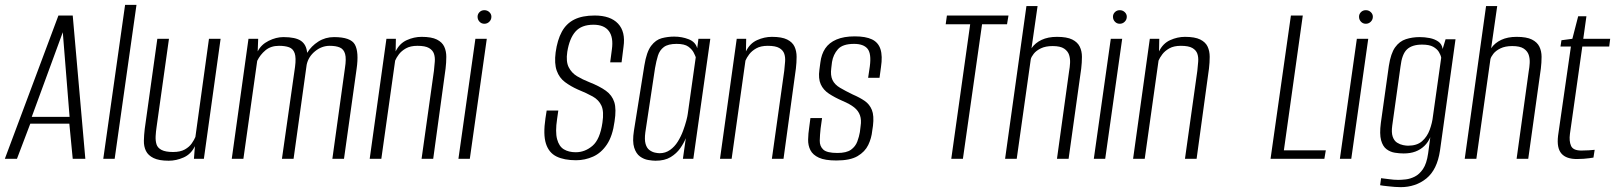

<svg xmlns="http://www.w3.org/2000/svg" viewBox="-41 -655 6662 792"><path d="M-21 0 200 -591H259L311 0H259L245 -145H84L29 0ZM90 -173H246L218 -522Z M385 0 475 -635H522L432 0Z M655 8Q615 8 592.5 -3Q570 -14 561 -32.5Q552 -51 552.5 -74.5Q553 -98 556 -123L608 -495H656L605 -132Q602 -112 601 -93.5Q600 -75 604.5 -60Q609 -45 625.5 -36.5Q642 -28 673 -28Q703 -28 721.5 -38.5Q740 -49 750 -63.5Q760 -78 765 -90L821 -495H869L800 0H759L763 -52Q747 -19 716.5 -5.5Q686 8 655 8Z M915 0 984 -495H1024L1022 -443Q1036 -471 1067 -486.5Q1098 -502 1128 -502Q1178 -502 1200.5 -486.5Q1223 -471 1226 -437Q1243 -465 1272 -483.5Q1301 -502 1337 -502Q1406 -502 1423 -471Q1440 -440 1430 -371L1378 0H1330L1382 -375Q1388 -413 1382.5 -432.5Q1377 -452 1361 -459Q1345 -466 1319 -466Q1286 -466 1258.5 -443.5Q1231 -421 1224 -388L1170 0H1122L1176 -379Q1181 -417 1174.5 -435.5Q1168 -454 1151.5 -460Q1135 -466 1110 -466Q1076 -466 1054 -447.5Q1032 -429 1020 -404L963 0Z M1484 0 1553 -495H1592L1591 -443Q1607 -476 1637 -489.5Q1667 -503 1698 -503Q1739 -503 1761 -492Q1783 -481 1791.5 -462.5Q1800 -444 1800 -420.5Q1800 -397 1797 -372L1746 0H1698L1749 -363Q1751 -382 1752.5 -400.5Q1754 -419 1749 -433.5Q1744 -448 1728.5 -457Q1713 -466 1681 -466Q1652 -466 1633.5 -455.5Q1615 -445 1604.5 -431Q1594 -417 1589 -405L1532 0Z M1850 0 1920 -495H1967L1897 0ZM1957 -557Q1945 -557 1937 -565.5Q1929 -574 1929 -586Q1929 -597 1937 -605Q1945 -613 1957 -613Q1969 -613 1977.5 -605Q1986 -597 1986 -586Q1986 -574 1977.5 -565.5Q1969 -557 1957 -557Z M2335 6Q2286 6 2254.5 -9.5Q2223 -25 2211 -62.5Q2199 -100 2209 -167L2214 -199H2262L2257 -164Q2249 -111 2257 -81Q2265 -51 2285 -39Q2305 -27 2334 -27Q2372 -27 2403 -53.5Q2434 -80 2444 -149Q2451 -195 2440 -219Q2429 -243 2404 -257Q2379 -271 2342 -286Q2313 -299 2289.5 -316.5Q2266 -334 2255.5 -363.5Q2245 -393 2251 -439Q2258 -490 2276.5 -524Q2295 -558 2328 -574.5Q2361 -591 2412 -591Q2477 -591 2508.5 -557.5Q2540 -524 2531 -462L2523 -398Q2511 -398 2499 -398Q2487 -398 2476 -398L2483 -451Q2490 -501 2470.5 -527Q2451 -553 2407 -553Q2358 -553 2333 -525Q2308 -497 2299 -441Q2293 -401 2305 -377.5Q2317 -354 2339.5 -340.5Q2362 -327 2390 -316Q2433 -299 2458.5 -280.5Q2484 -262 2493 -233.5Q2502 -205 2494 -154Q2486 -94 2462.5 -59Q2439 -24 2405.5 -9Q2372 6 2335 6Z M2663 8Q2651 8 2633 5Q2615 2 2599 -9.5Q2583 -21 2575 -46Q2567 -71 2574 -116L2617 -385Q2626 -441 2645 -466Q2664 -491 2689 -497.5Q2714 -504 2740 -504Q2772 -504 2800 -493Q2828 -482 2835 -456L2840 -495H2889L2819 0H2776L2788 -85Q2780 -65 2765 -43.5Q2750 -22 2725.5 -7Q2701 8 2663 8ZM2680 -23Q2704 -23 2723 -36.5Q2742 -50 2755 -71Q2768 -92 2776.5 -115Q2785 -138 2790 -157Q2795 -176 2796 -185L2829 -419Q2827 -425 2820.5 -438Q2814 -451 2798.5 -462.5Q2783 -474 2750 -474Q2715 -474 2697.5 -461Q2680 -448 2673 -425.5Q2666 -403 2661 -374L2621 -109Q2617 -79 2622 -61.5Q2627 -44 2638 -36Q2649 -28 2660.5 -25.5Q2672 -23 2680 -23Z M2929 0 2998 -495H3037L3036 -443Q3052 -476 3082 -489.5Q3112 -503 3143 -503Q3184 -503 3206 -492Q3228 -481 3236.5 -462.5Q3245 -444 3245 -420.5Q3245 -397 3242 -372L3191 0H3143L3194 -363Q3196 -382 3197.5 -400.5Q3199 -419 3194 -433.5Q3189 -448 3173.5 -457Q3158 -466 3126 -466Q3097 -466 3078.5 -455.5Q3060 -445 3049.5 -431Q3039 -417 3034 -405L2977 0Z M3409 7Q3362 7 3337 -4.5Q3312 -16 3302 -35.5Q3292 -55 3292.5 -79.5Q3293 -104 3297 -130L3302 -168H3350L3344 -125Q3341 -98 3340.5 -75Q3340 -52 3355 -38Q3370 -24 3413 -24Q3451 -24 3469.5 -37.5Q3488 -51 3495.5 -71.5Q3503 -92 3506 -110L3509 -135Q3513 -160 3506.5 -179Q3500 -198 3482.5 -212Q3465 -226 3434 -239Q3402 -253 3378.5 -268.5Q3355 -284 3344.5 -307.5Q3334 -331 3339 -367L3343 -397Q3347 -431 3363 -455Q3379 -479 3409.5 -492Q3440 -505 3485 -505Q3530 -505 3556 -492.5Q3582 -480 3591 -452Q3600 -424 3593 -378L3587 -334H3540L3547 -381Q3554 -434 3537.5 -454Q3521 -474 3482 -474Q3435 -474 3415.5 -452Q3396 -430 3391 -399L3388 -374Q3384 -344 3393 -325Q3402 -306 3424 -293Q3446 -280 3477 -265Q3505 -253 3525.5 -239Q3546 -225 3555.5 -201.5Q3565 -178 3560 -136L3557 -116Q3554 -85 3540.5 -57Q3527 -29 3496.5 -11Q3466 7 3409 7Z M3883 0 3961 -555H3860L3865 -591H4119L4113 -555H4010L3931 0Z M4105 0 4193 -630H4239L4214 -456Q4229 -478 4255.5 -490.5Q4282 -503 4319 -503Q4360 -503 4382 -492Q4404 -481 4413 -462.5Q4422 -444 4422 -420.5Q4422 -397 4419 -372L4367 0H4319L4369 -361Q4372 -377 4373 -395Q4374 -413 4369 -428.5Q4364 -444 4348.5 -454.5Q4333 -465 4301 -465Q4272 -465 4252.5 -455.5Q4233 -446 4223 -433Q4213 -420 4211 -411L4153 0Z M4471 0 4541 -495H4588L4518 0ZM4578 -557Q4566 -557 4558 -565.5Q4550 -574 4550 -586Q4550 -597 4558 -605Q4566 -613 4578 -613Q4590 -613 4598.5 -605Q4607 -597 4607 -586Q4607 -574 4598.5 -565.5Q4590 -557 4578 -557Z M4633 0 4702 -495H4741L4740 -443Q4756 -476 4786 -489.5Q4816 -503 4847 -503Q4888 -503 4910 -492Q4932 -481 4940.5 -462.5Q4949 -444 4949 -420.5Q4949 -397 4946 -372L4895 0H4847L4898 -363Q4900 -382 4901.5 -400.5Q4903 -419 4898 -433.5Q4893 -448 4877.5 -457Q4862 -466 4830 -466Q4801 -466 4782.5 -455.5Q4764 -445 4753.5 -431Q4743 -417 4738 -405L4681 0Z M5200 0 5284 -591H5333L5255 -35H5428L5422 0Z M5486 0 5556 -495H5603L5533 0ZM5593 -557Q5581 -557 5573 -565.5Q5565 -574 5565 -586Q5565 -597 5573 -605Q5581 -613 5593 -613Q5605 -613 5613.5 -605Q5622 -597 5622 -586Q5622 -574 5613.5 -565.5Q5605 -557 5593 -557Z M5737 117Q5726 117 5712.5 116Q5699 115 5686 113.5Q5673 112 5664 111Q5655 110 5652 109L5656 80Q5667 81 5688 84Q5709 87 5727 87Q5739 87 5757.5 85Q5776 83 5795 73.5Q5814 64 5829 42Q5844 20 5850 -22L5859 -89Q5850 -68 5834.5 -53Q5819 -38 5798 -30Q5777 -22 5749 -22Q5732 -22 5713 -25Q5694 -28 5678.5 -39.5Q5663 -51 5656 -76.5Q5649 -102 5655 -148L5688 -383Q5696 -435 5714 -460Q5732 -485 5758.5 -493.5Q5785 -502 5815 -502Q5836 -502 5856.5 -498Q5877 -494 5892 -483.5Q5907 -473 5910 -453L5922 -493H5963L5899 -34Q5893 6 5879 34.5Q5865 63 5843 81Q5821 99 5794 108Q5767 117 5737 117ZM5767 -54Q5804 -54 5825 -72.5Q5846 -91 5856.5 -119.5Q5867 -148 5870 -176L5904 -417Q5902 -428 5894.5 -440.5Q5887 -453 5871 -462Q5855 -471 5825 -471Q5784 -471 5763 -451.5Q5742 -432 5736 -380L5702 -137Q5698 -108 5704 -91Q5710 -74 5722 -66.5Q5734 -59 5746.5 -56.5Q5759 -54 5767 -54Z M6001 0 6089 -630H6135L6110 -456Q6125 -478 6151.5 -490.5Q6178 -503 6215 -503Q6256 -503 6278 -492Q6300 -481 6309 -462.5Q6318 -444 6318 -420.5Q6318 -397 6315 -372L6263 0H6215L6265 -361Q6268 -377 6269 -395Q6270 -413 6265 -428.5Q6260 -444 6244.5 -454.5Q6229 -465 6197 -465Q6168 -465 6148.5 -455.5Q6129 -446 6119 -433Q6109 -420 6107 -411L6049 0Z M6463 1Q6442 1 6426 -4.5Q6410 -10 6400 -21.5Q6390 -33 6386.5 -51Q6383 -69 6386 -95L6439 -463H6396L6400 -489L6445 -495L6469 -588H6503L6490 -495H6601L6597 -463H6486L6435 -103Q6431 -73 6439.5 -53.5Q6448 -34 6482 -34Q6496 -34 6512.5 -35Q6529 -36 6537 -37L6532 -5Q6526 -4 6515.5 -2.5Q6505 -1 6491.5 0Q6478 1 6463 1Z"/></svg>

Font: Alumni Sans Thin Light
Style: Italic
Weight: 300
Italic angle: -8°
Version: Version 1.016